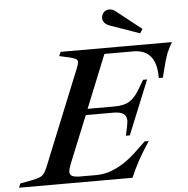

<svg xmlns="http://www.w3.org/2000/svg" viewBox="-112 -924 959 981"><g transform="rotate(-5 367.5 -433.5)"><path d="M-46 -21 13 -32Q53 -40 67 -50Q81 -60 94 -91L293 -582Q302 -603 302 -614Q302 -625 292.5 -630Q283 -635 259 -641L209 -652L218 -673H789Q777 -654 761 -618Q749 -586 735 -528L727 -496H706Q708 -643 588 -643H440L330 -371H469Q518 -371 546 -389Q574 -407 598 -448L625 -494H646L533 -217H513L523 -264Q527 -286 527 -294Q527 -317 511 -328.5Q495 -340 458 -340H318L224 -109Q209 -72 209 -58Q209 -43 221.5 -36.5Q234 -30 265 -30H345Q398 -30 449.5 -55.5Q501 -81 546 -123L606 -180H627Q562 -83 528 0H-54ZM480 -785Q457 -793 448 -810Q444 -817 444 -827Q444 -838 450 -848Q456 -858 466 -863Q474 -867 484 -867Q501 -867 515 -856L645 -753L631 -732Z"/></g></svg>

Font: Ibarra Real Nova
Style: Italic
Weight: 400
Italic angle: -22°
Designer: Jose Maria Ribagorda & Octavio Pardo
Foundry: Octavio Pardo
Version: Version 1.014